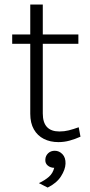

<svg xmlns="http://www.w3.org/2000/svg" viewBox="-20 -630 406 866"><path d="M243.5 11Q206.5 11 177.8 -3.5Q149 -18 132.8 -46.5Q116.5 -75 116.5 -117V-609.5H173V-118Q173 -37 248 -37Q270 -37 290 -42Q310 -47 335 -56L343 -13.5Q318.5 -2.5 294 4.2Q269.5 11 243.5 11ZM35 -432.5V-474.5H333.5V-432.5ZM195 216 155.5 196Q183 183 200.8 167.2Q218.5 151.5 224.5 127Q206.5 126.5 194.8 116.2Q183 106 184.5 88.5Q185.5 72.5 197.2 61.2Q209 50 227 50Q247 50 261.8 65.5Q276.5 81 275.5 108.5Q274.5 135 255 165.5Q235.5 196 195 216Z"/></svg>

Font: Karla Light
Style: Regular
Weight: 300
Designer: Jonathan Pinhorn
Version: Version 2.004;gftools[0.9.33]